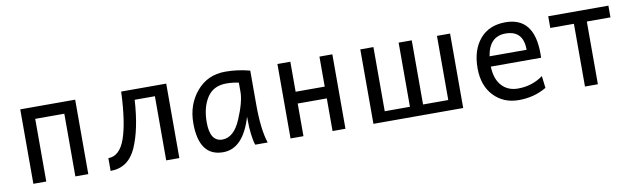

<svg xmlns="http://www.w3.org/2000/svg" viewBox="-38 -905 4269 1301"><g transform="rotate(-10 2096.5 -254.5)"><path d="M491.7 0H402.8V-431.2H202.6V0H113.8V-512.2H491.7Z M644.5 4.9V-83Q723.1 -83 761.5 -192.6Q799.8 -302.2 808.1 -512.2H1118.2V0H1027.8V-441.4H888.7Q876.5 -241.2 822 -118.2Q767.6 4.9 644.5 4.9Z M1428.2 -72.8Q1506.8 -72.8 1555.4 -187Q1604 -301.3 1604 -369.1V-433.1Q1563.5 -442.4 1518.6 -442.4Q1429.7 -442.4 1386.2 -375.5Q1342.8 -308.6 1342.8 -206.1Q1342.8 -72.8 1428.2 -72.8ZM1418.5 12.7Q1252.4 12.7 1252.4 -215.8Q1252.4 -343.8 1328.1 -433.1Q1403.8 -522.5 1525.9 -522.5Q1610.8 -522.5 1694.3 -500V-266.1Q1694.3 -94.7 1726.1 0H1640.6Q1635.3 -12.2 1631.3 -33.2Q1623.5 -72.3 1620.1 -125.5Q1618.7 -149.4 1618.7 -196.3Q1556.6 12.7 1418.5 12.7Z M2261.2 0H2172.4V-224.6H1972.2V0H1883.3V-512.2H1972.2V-305.7H2172.4V-512.2H2261.2Z M2453.6 0V-512.2H2543.9V-70.8H2717.3V-512.2H2807.6V-70.8H2981V-512.2H3071.3V0Z M3453.1 12.7Q3347.7 12.7 3280.8 -57.9Q3213.9 -128.4 3213.9 -248.5Q3213.9 -373 3276.9 -447.8Q3339.8 -522.5 3453.1 -522.5Q3650.9 -522.5 3650.9 -272.9Q3650.9 -250.5 3650.4 -243.7H3304.2Q3307.1 -157.2 3349.6 -111.3Q3391.6 -65.4 3460.4 -65.4Q3558.6 -65.4 3633.8 -120.6L3643.6 -37.6Q3558.6 12.7 3453.1 12.7ZM3563 -314Q3563 -447.3 3440.9 -447.3Q3329.1 -447.3 3308.1 -314Z M3998 0H3909.2V-431.6H3746.6V-512.2H4160.6V-431.6H3998Z"/></g></svg>

Font: Cadman
Style: Regular
Weight: 400
Designer: Paul James MIller
Foundry: High-Logic / Made with FontCreator
Version: Version 2.114;March 28, 2021;FontCreator 13.0.0.2683 64-bit